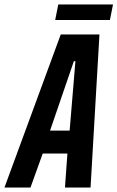

<svg xmlns="http://www.w3.org/2000/svg" viewBox="-62 -843 528 863"><path d="M-42 0 211 -688H385L345 0H230L241 -153H130L75 0ZM163 -256H251L277 -568H270ZM186 -753 200 -823H446L432 -753Z"/></svg>

Font: Saira ExtraCondensed
Style: Bold Italic
Weight: 700
Width: 2
Italic angle: -12°
Designer: Hector Gatti with collaboration of the Omnibus-Type team
Foundry: Omnibus-Type
Version: Version 1.101